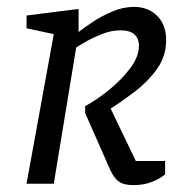

<svg xmlns="http://www.w3.org/2000/svg" viewBox="-20 -533 527 557"><path d="M301 -218 374 -66H459V-27Q459 -27 448.5 -19.5Q438 -12 417 -4Q396 4 366 4Q339 4 324.5 -6.5Q310 -17 299 -42L227 -205V-225Q262 -244 298 -273.5Q334 -303 358.5 -336Q383 -369 383 -400Q383 -422 369.5 -433.5Q356 -445 330 -445Q304 -445 278 -435Q252 -425 231.5 -413.5Q211 -402 201 -395L136 0H57L136 -434L57 -451V-488L208 -507V-440Q223 -452 248.5 -469Q274 -486 305.5 -499.5Q337 -513 369 -513Q410 -513 436 -487Q462 -461 462 -417Q462 -370 435.5 -333Q409 -296 371.5 -267.5Q334 -239 301 -218Z"/></svg>

Font: Faustina VF Beta
Style: Italic
Weight: 400
Italic angle: -8°
Designer: Alfonso Garcia
Foundry: Omnibus-Type
Version: Version 1.006